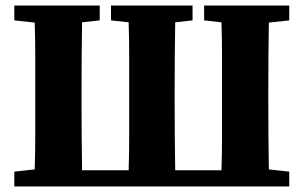

<svg xmlns="http://www.w3.org/2000/svg" viewBox="-20 -677 1102 697"><path d="M721 -603V-657H1030V-603L956 -595Q955 -534 954.5 -472Q954 -410 954 -347V-310Q954 -249 954.5 -186.5Q955 -124 956 -62L1030 -54V0H32V-54L106 -62Q108 -124 108 -186.5Q108 -249 108 -310V-347Q108 -410 108 -472Q108 -534 106 -595L32 -603V-657H342V-603L278 -596Q277 -534 276.5 -471.5Q276 -409 276 -346V-310Q276 -246 276.5 -183.5Q277 -121 278 -59H447Q449 -121 449 -184Q449 -247 449 -310V-346Q449 -409 449 -472Q449 -535 447 -596L383 -603V-657H679V-603L616 -596Q615 -535 614.5 -472Q614 -409 614 -347V-310Q614 -247 614.5 -184Q615 -121 616 -59H784Q786 -121 786 -183.5Q786 -246 786 -310V-346Q786 -409 786 -471.5Q786 -534 784 -596Z"/></svg>

Font: Source Serif Pro
Style: Bold
Weight: 700
Designer: Frank Grießhammer
Foundry: Adobe Systems Incorporated
Version: Version 3.001;hotconv 1.0.111;makeotfexe 2.5.65597